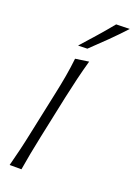

<svg xmlns="http://www.w3.org/2000/svg" viewBox="-185 -1077 800 1146"><g transform="rotate(20 215.0 -504.0)"><path d="M34 0Q48.5 -55.5 61 -107.2Q73.5 -159 86 -220L144 -493.5Q157.5 -556 167.8 -615Q178 -674 184 -729.5L269 -742Q252 -681.5 237.2 -620.2Q222.5 -559 208.5 -494L150.5 -219.5Q137.5 -157.5 127.8 -106.5Q118 -55.5 109 0ZM174 -809.5Q218.5 -859 261.5 -908Q304.5 -957 344.5 -1006L430 -1008Q383.5 -957.5 333.8 -908.5Q284 -859.5 232.5 -811Z"/></g></svg>

Font: Commissioner Flair Light
Style: Italic
Weight: 300
Italic angle: -12°
Designer: Kostas Bartsokas
Foundry: Kostas Bartsokas
Version: Version 1.000; ttfautohint (v1.8.3)